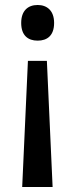

<svg xmlns="http://www.w3.org/2000/svg" viewBox="-20 -568 301 770"><path d="M197 -476C197 -526 168 -548 131 -548C92 -548 65 -525 65 -476C65 -426 92 -405 131 -405C169 -405 197 -425 197 -476ZM92 -324 69 182H191L168 -324Z"/></svg>

Font: Noto Sans Khmer UI SemiCondensed Medium
Style: Regular
Weight: 500
Width: 4
Designer: Danh Hong and the Monotype Design Team
Foundry: Monotype Imaging Inc.
Version: Version 2.002